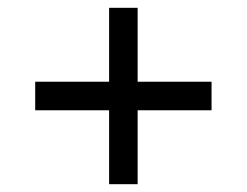

<svg xmlns="http://www.w3.org/2000/svg" viewBox="-20 -568 632 491"><path d="M259 -286H70V-359H259V-548H332V-359H521V-286H332V-97H259Z"/></svg>

Font: lhindi85
Style: Book
Weight: 400
Designer: Jelle Bosma - Monotype Design Team
Foundry: Monotype Imaging Inc.
Version: Version 2.003